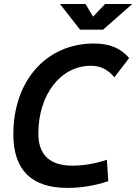

<svg xmlns="http://www.w3.org/2000/svg" viewBox="-20 -918 673 948"><path d="M313 9.8C379.9 9.8 447.3 -1 514.6 -23.4L507.8 -129.4C450.2 -109.9 393.6 -100.1 337.9 -100.1C226.1 -100.1 169.4 -152.8 169.4 -258.8C169.4 -451.7 279.8 -593.3 429.2 -593.3C475.1 -593.3 511.2 -575.7 544.9 -536.6L617.7 -631.3C574.7 -681.2 520.5 -703.1 443.4 -703.1C208.5 -703.1 45.9 -519 45.9 -255.4C45.9 -78.6 135.3 9.8 313 9.8ZM375.5 -771.5H488.8L633.3 -898.4H499L439.5 -835.9L402.3 -898.4H275.9Z"/></svg>

Font: Cascadia Mono SemiBold
Style: Italic
Weight: 600
Italic angle: -10°
Monospace: yes
Designer: Aaron Bell
Foundry: Saja Typeworks
Version: Version 2404.023